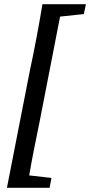

<svg xmlns="http://www.w3.org/2000/svg" viewBox="-20 -735 429 914"><path d="M13 159 122 -398Q139 -477 154 -556.5Q169 -636 182 -715H389L379 -668L266 -656L169 -158Q156 -94 143 -29.5Q130 35 119 100L225 112L216 159Z"/></svg>

Font: Source Serif 4 Semibold
Style: Italic
Weight: 600
Italic angle: -12°
Designer: Frank Grießhammer
Foundry: Adobe
Version: Version 4.005;hotconv 1.1.0;makeotfexe 2.6.0